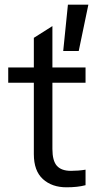

<svg xmlns="http://www.w3.org/2000/svg" viewBox="-20 -787 416 817"><path d="M269 -767H356L315 -570H249ZM344 1Q311 10 263 10Q201 10 162.5 -25Q124 -60 124 -131V-435H15V-500H124V-626L203 -676V-500H344V-435H203V-153Q203 -103 222 -81.5Q241 -60 282 -60Q314 -60 344 -65Z"/></svg>

Font: CBA Beacon Sans
Style: Regular
Weight: 400
Designer: Wei Huang
Foundry: Wei Huang
Version: Version 1.002